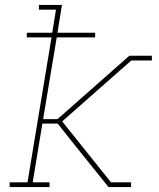

<svg xmlns="http://www.w3.org/2000/svg" viewBox="-20 -755 640 775"><path d="M19 0V-19H91L188 -604H88V-623H191L206 -716H137V-735H230L212 -623H364V-604H209L154 -274H212L502 -530H525L524 -524L525 -530H593V-511H510L231 -265L428 -19H509V0H437L438 -7L437 0H418L278 -174L213 -256H151L112 -19H180V0Z"/></svg>

Font: Iosevka Slab ThExObl
Style: Regular
Weight: 100
Width: 7
Italic angle: -9°
Monospace: yes
Designer: Belleve Invis
Foundry: Belleve Invis
Version: Version 11.1.1; ttfautohint (v1.8.3)